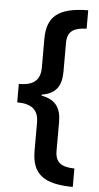

<svg xmlns="http://www.w3.org/2000/svg" viewBox="-59 -755 494 955"><g transform="rotate(5 187.5 -278.0)"><path d="M342 163V71C277 70 246 49 246 -8V-153C246 -223 218 -263 148 -276V-281C217 -292 246 -331 246 -404V-548C246 -609 282 -625 342 -627V-719C191 -718 137 -668 137 -558V-415C137 -349 100 -324 30 -324V-232C103 -232 137 -203 137 -141V0C137 117 197 162 342 163Z"/></g></svg>

Font: Noto Sans Ethiopic Cond SemBd
Style: Regular
Weight: 600
Width: 3
Designer: Monotype Design Team
Foundry: Monotype Imaging Inc.
Version: Version 2.102